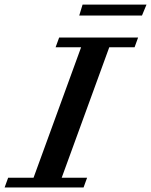

<svg xmlns="http://www.w3.org/2000/svg" viewBox="-77 -829 667 849"><path d="M273.4 -760.3 288.1 -808.6H570.8L550.8 -760.3ZM-56.6 0 -41 -43H71.3L281.7 -620.1H168.9L184.6 -663.1H533.7L518.1 -620.1H406.2L195.8 -43H308.1L292.5 0Z"/></svg>

Font: Elstob 6pt SemiBold
Style: Italic
Weight: 600
Italic angle: -20°
Designer: Peter S. Baker
Version: Version 1.015